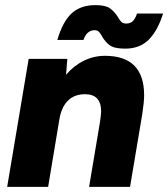

<svg xmlns="http://www.w3.org/2000/svg" viewBox="-20 -730 657 750"><path d="M92 -500H243L238 -438Q269 -474 308 -493Q347 -512 390 -512Q543 -512 543 -358Q543 -332 536 -286L531 -256L488 0H328L371 -256Q375 -286 375 -295Q375 -362 312 -362Q271 -362 245.5 -337Q220 -312 212 -264L168 0H8ZM378 -589Q372 -600 366 -606Q360 -612 350 -612Q319 -612 306 -574H204Q225 -646 260 -678Q295 -710 353 -710Q392 -710 409.5 -697.5Q427 -685 441 -663Q448 -650 454.5 -644Q461 -638 473 -638Q490 -638 499.5 -648Q509 -658 515 -677H617Q596 -610 561 -575Q526 -540 469 -540Q427 -540 409 -553Q391 -566 378 -589Z"/></svg>

Font: Oak Sans ExtraBold
Style: Italic
Weight: 800
Italic angle: -9.49998°
Foundry: Erik Kennedy, Walven
Version: Version 1.000